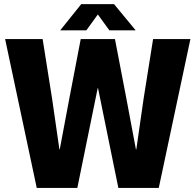

<svg xmlns="http://www.w3.org/2000/svg" viewBox="-20 -919 957 939"><path d="M5 -728H188.5L234.8 -436.2L270.5 -188.7H272.3L318.8 -436.2L374.8 -728H542.2L598.2 -436.2L644.7 -188.7H646.7L682.3 -436.2L728.7 -728H911.2L756.5 0H558.8L459.5 -487.5H457.7L358.2 0H159.7ZM274.5 -770.7 377.2 -898.7H537.8L643.5 -770.7H514.8L458.5 -848.3L402.3 -770.7Z"/></svg>

Font: Murecho Thin
Style: Regular
Weight: 100
Designer: Neil Summerour
Foundry: Positype
Version: Version 1.010